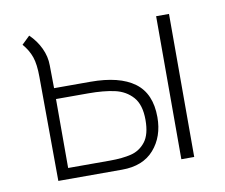

<svg xmlns="http://www.w3.org/2000/svg" viewBox="-63 -586 774 661"><g transform="rotate(-10 324.5 -255.0)"><path d="M464 -157Q464 -89 425 -44.5Q386 0 313 0H90L88 -364Q88 -408 79 -434Q70 -460 50 -483L78 -510Q102 -487 116 -457.5Q130 -428 130 -397L131 -317H258Q359 -317 411.5 -278.5Q464 -240 464 -157ZM520 -500H565V0H520ZM422 -155Q422 -208 398 -235Q374 -262 336 -270.5Q298 -279 244 -279H131V-38H277Q321 -38 351.5 -45.5Q382 -53 402 -78.5Q422 -104 422 -155Z"/></g></svg>

Font: Bellota Light
Style: Regular
Weight: 300
Designer: Kemie Guaida
Foundry: Kemie Guaida
Version: Version 4.001